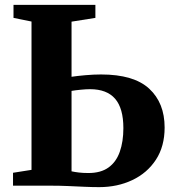

<svg xmlns="http://www.w3.org/2000/svg" viewBox="-20 -763 716 789"><path d="M387.5 6Q359 6 326.5 4.5Q294 3 259.2 1.5Q224.5 0 187 0H33.5V-53L109.5 -65V-674.5L35.5 -689.5V-743H372V-689.5L274 -674V-447.5Q297 -451 331 -454Q365 -457 395 -457Q530 -457 593.2 -398.5Q656.5 -340 656.5 -239Q656.5 -161.5 620.8 -106.8Q585 -52 523.8 -23Q462.5 6 387.5 6ZM343.5 -52Q394.5 -52 426 -74.8Q457.5 -97.5 472.2 -139.2Q487 -181 487 -236.5Q487 -318 453 -357.2Q419 -396.5 350 -396.5Q333 -396.5 310.8 -394.2Q288.5 -392 274 -389.5V-59Q287.5 -56 304.5 -54Q321.5 -52 343.5 -52Z"/></svg>

Font: Merriweather 48pt ExtraBold
Style: Regular
Weight: 800
Version: Version 2.100